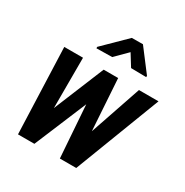

<svg xmlns="http://www.w3.org/2000/svg" viewBox="-172 -889 986 1026"><g transform="rotate(30 321.0 -375.5)"><path d="M141.6 -135.3 303.2 -528.3H382.8L339.4 -379.9L180.7 0H112.3ZM175.8 -528.3 175.3 -121.6 154.3 0H79.6L60.1 -528.3ZM388.7 -140.6 521 -528.3H641.6L439 0H361.3ZM392.6 -528.3 418.5 -126.5 402.3 0H337.9L310.1 -392.1L317.4 -528.3ZM417 -751 520 -615.7V-607.4L425.8 -608.9L380.9 -681.2L309.1 -609.4L212.4 -607.9V-616.7L348.6 -750.5Z"/></g></svg>

Font: Roboto Condensed SemiBold
Style: Italic
Weight: 600
Italic angle: -12°
Designer: Christian Robertson
Foundry: Google
Version: Version 3.008; 2023